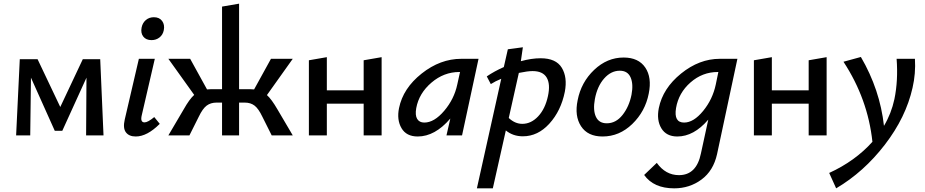

<svg xmlns="http://www.w3.org/2000/svg" viewBox="-20 -739 5047 1048"><path d="M545 0H450L452 -315L320 -25H279L149 -315L145 0H68L88 -416H185L309 -155L432 -416H527Z M807 -520Q777 -520 762 -539.5Q747 -559 753 -589Q758 -614 776 -629.5Q794 -645 820 -645Q850 -645 865 -624.5Q880 -604 874 -574Q869 -549 850.5 -534.5Q832 -520 807 -520ZM721 6Q684 6 667 -17Q650 -40 661 -87L738 -418H825L754 -111Q744 -71 769 -71Q787 -71 822 -100L852 -63Q783 6 721 6Z M1437 -220Q1462 -198 1495 -141L1578 0H1463L1412 -102Q1391 -146 1369.5 -162.5Q1348 -179 1316 -179H1285V0H1192V-179H1162Q1130 -179 1108 -162.5Q1086 -146 1065 -102L1014 0H899L982 -141Q1014 -198 1040 -221L899 -418H1018L1110 -251Q1116 -252 1129 -252H1192V-703L1285 -719V-252H1348Q1361 -252 1367 -251L1459 -418H1578Z M1965 -410 2063 -427V0H1965V-173H1764V0H1666V-410L1764 -427V-246H1965Z M2498 -418H2592L2502 0H2417L2438 -92Q2354 6 2260 6Q2198 6 2171.5 -39.5Q2145 -85 2158 -149Q2180 -257 2281.5 -337.5Q2383 -418 2498 -418ZM2296 -70Q2350 -70 2404.5 -134Q2459 -198 2476 -278L2491 -346H2487Q2403 -346 2335 -288Q2267 -230 2252 -149Q2245 -110 2257 -90Q2269 -70 2296 -70Z M2931 -421Q3015 -421 3046.5 -369Q3078 -317 3063 -238Q3042 -134 2979 -64.5Q2916 5 2834 5Q2780 5 2741 -27L2670 289H2583L2716 -309Q2684 -296 2659 -280L2637 -322Q2678 -350 2730 -373L2752 -470L2834 -481L2823 -405Q2881 -421 2931 -421ZM2971 -215Q2985 -280 2964 -315.5Q2943 -351 2887 -351Q2860 -351 2812 -341L2757 -95Q2791 -63 2831 -63Q2879 -63 2917.5 -104Q2956 -145 2971 -215Z M3269 6Q3188 6 3151.5 -50Q3115 -106 3133 -192Q3152 -290 3223 -357.5Q3294 -425 3384 -425Q3465 -425 3502 -370.5Q3539 -316 3521 -228Q3502 -131 3431.5 -62.5Q3361 6 3269 6ZM3292 -66Q3342 -66 3378 -111.5Q3414 -157 3427 -222Q3438 -280 3422 -316.5Q3406 -353 3363 -353Q3315 -353 3277.5 -310.5Q3240 -268 3227 -198Q3216 -138 3232.5 -102Q3249 -66 3292 -66Z M3909 -418H4005L3894 102Q3874 193 3809 241Q3744 289 3660 289Q3548 289 3496 216L3565 150Q3613 217 3686 217Q3782 217 3806 98L3846 -86Q3767 6 3677 6Q3617 6 3590 -38.5Q3563 -83 3576 -149Q3598 -257 3697.5 -337.5Q3797 -418 3909 -418ZM3714 -70Q3766 -70 3818 -133.5Q3870 -197 3887 -278L3901 -346H3898Q3814 -346 3749 -289Q3684 -232 3670 -149Q3657 -70 3714 -70Z M4394 -410 4492 -427V0H4394V-173H4193V0H4095V-410L4193 -427V-246H4394Z M4974 -418Q4979 -338 4961 -260Q4925 -99 4810 50.5Q4695 200 4544 289L4506 205Q4648 140 4742 35Q4717 -199 4584 -402L4679 -428Q4783 -250 4805 -52Q4845 -119 4862 -198Q4883 -300 4874 -418Z"/></svg>

Font: EauTestInfant Semibold
Style: Italic
Weight: 600
Italic angle: -12°
Designer: Christian Thalmann (Catharsis Fonts)
Version: Version 0.001;PS 000.001;hotconv 1.0.88;makeotf.lib2.5.64775